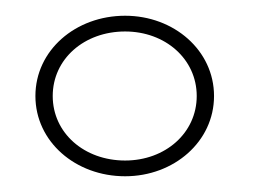

<svg xmlns="http://www.w3.org/2000/svg" viewBox="-20 -766 322 244"><path d="M139 -542C201 -542 252 -586 252 -644C252 -702 201 -746 139 -746C76 -746 25 -702 25 -644C25 -586 76 -542 139 -542ZM139 -562C87 -562 47 -597 47 -644C47 -691 87 -726 139 -726C190 -726 230 -691 230 -644C230 -597 190 -562 139 -562Z"/></svg>

Font: Sprat Light
Style: Regular
Weight: 300
Designer: Ethan Nakache
Foundry: Collletttivo
Version: Version 2.000;Glyphs 3.2 (3217)